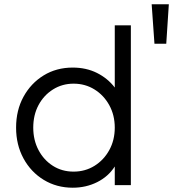

<svg xmlns="http://www.w3.org/2000/svg" viewBox="-20 -863 822 895"><path d="M319 12Q381 12 433 -14Q485 -40 515 -87V0H590V-745H515V-455Q482 -498 432 -523Q382 -548 319 -548Q243 -548 183.5 -511.5Q124 -475 89.5 -412Q55 -349 55 -268Q55 -188 89.5 -124.5Q124 -61 184 -24.5Q244 12 319 12ZM323 -63Q269 -63 226.5 -90Q184 -117 159.5 -163.5Q135 -210 135 -268Q135 -327 159.5 -373Q184 -419 227 -446Q270 -473 323 -473Q377 -473 420.5 -446Q464 -419 489.5 -372.5Q515 -326 515 -268Q515 -210 489.5 -163.5Q464 -117 420.5 -90Q377 -63 323 -63ZM700 -659H755L767 -843H687Z"/></svg>

Font: Plus Jakarta Sans
Style: Regular
Weight: 400
Designer: Gumpita Rahayu
Foundry: Tokotype
Version: Version 2.004; ttfautohint (v1.8.3)